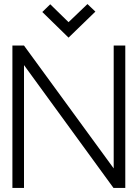

<svg xmlns="http://www.w3.org/2000/svg" viewBox="-20 -924 679 944"><path d="M449 -867 410 -904 317 -815 227 -903 188 -865 317 -739ZM596 -700H539V-96L98 -700H41V0H98V-604L538 0H596Z"/></svg>

Font: AdventPro_ExpandedRegular
Style: ExpandedRegular
Weight: 400
Width: 7
Designer: VivaRado, Andreas Kalpakidis
Foundry: VivaRado, Andreas Kalpakidis
Version: Version 3.000